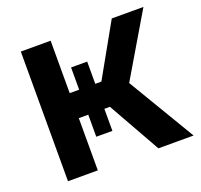

<svg xmlns="http://www.w3.org/2000/svg" viewBox="-122 -837 1019 974"><g transform="rotate(-20 387.5 -350.0)"><path d="M573 0H763L547 -362L747 -700H576L417 -417H384V-537H297V-417H246V-700H85V0H246V-282H297V-163H384V-282H414Z"/></g></svg>

Font: Talent SemiBold
Style: Bold
Weight: 700
Designer: Mike Powis
Version: Version 1.001;hotconv 1.0.109;makeotfexe 2.5.65596